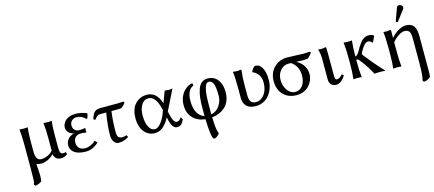

<svg xmlns="http://www.w3.org/2000/svg" viewBox="-62 -1319 4973 2202"><g transform="rotate(-15 2424.5 -218.0)"><path d="M228 -250V-152.8Q228 -98.6 242.9 -68.8Q257.8 -39.1 294.9 -39.1Q334.5 -39.1 375.2 -59.1Q416 -79.1 433.1 -105V-250Q433.1 -362.3 423.8 -430.2L425.8 -433.1Q443.8 -430.2 473.1 -430.2Q502 -430.2 520 -433.1L522 -430.2Q513.2 -370.1 513.2 -250V-125Q513.2 -62 528.8 -47.9Q536.6 -40 558.1 -40Q571.8 -40 585.9 -44.9L592.8 -20Q564 9.8 513.2 9.8Q484.4 9.8 463.9 -4.6Q443.4 -19 435.1 -46.9Q432.1 -58.6 432.1 -62Q401.4 -28.3 360.6 -9.3Q319.8 9.8 274.9 9.8Q246.1 9.8 225.1 -2L224.6 0Q224.1 2.4 224.1 4.9Q224.1 10.3 228 57.1Q231.9 104 231.9 134.8Q231.9 174.8 226.1 206.1Q213.4 217.8 189.9 227.3Q166.5 236.8 147 236.8L136.2 219.2Q144.5 197.8 146.2 163.1Q147.9 128.4 147.9 40.5Q147.9 18.6 147.9 6.8V-250Q147.9 -365.7 139.2 -430.2L141.1 -433.1Q159.7 -430.2 188 -430.2Q216.8 -430.2 234.9 -433.1L236.8 -430.2Q228 -370.1 228 -250Z M805.7 -399.9Q793 -399.4 780 -395.3Q767.1 -391.1 754.6 -382.6Q742.2 -374 734.4 -358.6Q726.6 -343.3 726.6 -323.2Q726.6 -287.1 747.8 -267.1Q769 -247.1 802.7 -247.1Q815.4 -247.1 844 -250.5Q872.6 -253.9 873.5 -253.9Q870.6 -230.5 870.6 -226.1Q870.6 -211.4 874.5 -201.2Q833.5 -207 803.7 -207Q790 -207 776.6 -203.1Q763.2 -199.2 749.5 -190.2Q735.8 -181.2 727.3 -163.6Q718.8 -146 718.8 -122.1Q718.8 -78.1 743.9 -54Q769 -29.8 814.5 -29.8Q876 -29.8 938.5 -84L964.8 -58.1Q939.5 -30.8 899.2 -10.7Q858.9 9.3 810.5 9.8Q763.7 9.8 727.8 -0.5Q691.9 -10.7 671.4 -28.1Q650.9 -45.4 640.9 -65.2Q630.9 -85 630.9 -106.9Q630.9 -148.4 654.8 -180.9Q678.7 -213.4 729.5 -228Q691.4 -237.8 668.9 -261.2Q646.5 -284.7 646.5 -320.8Q646.5 -337.4 654.5 -356.4Q662.6 -375.5 679.4 -395Q696.3 -414.6 728.5 -427.2Q760.7 -439.9 802.7 -439.9Q838.9 -440.4 876 -432.1Q913.1 -423.8 939.5 -410.2Q937 -389.6 923.8 -353L910.6 -352.1Q891.6 -374 863 -387Q834.5 -399.9 805.7 -399.9Z M1286.6 -363.8H1212.4Q1196.8 -246.6 1196.8 -141.1Q1196.8 -138.2 1196.8 -132.3Q1196.8 -114.3 1197 -105Q1197.3 -95.7 1200.2 -81.5Q1203.1 -67.4 1209 -60.3Q1214.8 -53.2 1226.6 -47.6Q1238.3 -42 1255.4 -42Q1279.8 -42 1308.6 -51.8L1320.3 -26.9Q1263.2 9.8 1201.7 9.8Q1167.5 9.8 1146 -20.8Q1124.5 -51.3 1124.5 -100.1Q1124.5 -211.9 1150.4 -363.8H1094.7Q1059.6 -363.8 1045.4 -355Q1031.2 -346.2 1010.7 -315.9L987.3 -324.2Q1001 -377.9 1025.1 -404.1Q1049.3 -430.2 1094.7 -430.2H1295.4Q1335 -430.2 1373.5 -433.1L1383.8 -423.8Q1377.9 -412.6 1369.4 -402.1Q1360.8 -391.6 1354.5 -385.7Q1348.1 -379.9 1333.5 -367.2Q1315.9 -363.8 1286.6 -363.8Z M1957.5 -85.9 1962.4 -87.9 1978.5 -62Q1964.8 -26.4 1945.3 -8.3Q1925.8 9.8 1894.5 9.8Q1839.4 9.8 1815.4 -90.8L1806.6 -129.9Q1775.9 -68.8 1731.9 -29.5Q1688 9.8 1630.4 9.8Q1552.2 9.8 1504.4 -51.3Q1456.5 -112.3 1456.5 -211.9Q1456.5 -262.2 1469 -302.5Q1481.4 -342.8 1501.2 -367.9Q1521 -393.1 1547.1 -409.9Q1573.2 -426.8 1598.9 -433.3Q1624.5 -439.9 1650.4 -439.9Q1675.3 -439.9 1697 -432.6Q1718.8 -425.3 1733.6 -416Q1748.5 -406.7 1762.2 -390.1Q1775.9 -373.5 1783 -362.8Q1790 -352.1 1797.4 -333.7Q1804.7 -315.4 1806.4 -310.8Q1808.1 -306.2 1811.5 -293.9L1863.3 -433.1Q1867.2 -432.6 1885 -430.4Q1902.8 -428.2 1911.6 -428.2Q1920.4 -428.2 1937 -430.7Q1953.6 -433.1 1955.6 -433.1L1835.4 -190.9L1849.6 -132.8Q1870.1 -50.8 1907.2 -50.8Q1937 -50.8 1957.5 -85.9ZM1641.6 -34.2Q1681.2 -34.2 1721.7 -89.6Q1762.2 -145 1785.6 -222.2L1780.3 -243.2Q1743.7 -396 1657.2 -396Q1606.9 -396 1575.7 -347.2Q1544.4 -298.3 1544.4 -219.2Q1544.4 -137.2 1570.8 -85.7Q1597.2 -34.2 1641.6 -34.2Z M2190.4 -433.1 2196.3 -404.8Q2117.2 -369.1 2117.2 -240.2Q2117.2 -153.3 2147 -100.6Q2176.8 -47.9 2229 -32.2V-133.8Q2229 -201.2 2235.4 -252.4Q2241.7 -303.7 2257.1 -348.1Q2272.5 -392.6 2302 -416.3Q2331.5 -439.9 2374 -439.9Q2407.2 -439.9 2434.3 -428.5Q2461.4 -417 2479.7 -397.7Q2498 -378.4 2510.5 -352.3Q2522.9 -326.2 2528.6 -297.1Q2534.2 -268.1 2534.2 -236.8Q2534.2 -178.7 2515.6 -133.3Q2497.1 -87.9 2464.8 -60.1Q2432.6 -32.2 2394 -16.4Q2355.5 -0.5 2310.1 4.9Q2314.5 163.1 2334 191.9L2333 205.1Q2329.6 210 2324 216.8Q2318.4 223.6 2301.8 235.4Q2285.2 247.1 2270 247.1Q2252 247.1 2242.2 176.5Q2232.4 106 2230 5.9Q2139.6 -4.4 2084.5 -61Q2029.3 -117.7 2029.3 -212.9Q2029.3 -263.7 2046.1 -306.6Q2063 -349.6 2088.4 -375.7Q2113.8 -401.9 2140.6 -416.7Q2167.5 -431.6 2190.4 -433.1ZM2309.1 -118.2V-30.8Q2373.5 -44.4 2409.9 -98.9Q2446.3 -153.3 2446.3 -216.8Q2446.3 -317.4 2429.2 -358.6Q2412.1 -399.9 2375 -399.9Q2360.4 -399.9 2349.4 -388.4Q2338.4 -377 2331.3 -355.2Q2324.2 -333.5 2319.6 -308.3Q2314.9 -283.2 2312.7 -248.5Q2310.5 -213.9 2309.8 -184.8Q2309.1 -155.8 2309.1 -118.2Z M2764.2 -251V-132.8Q2764.2 -85.4 2782 -59.8Q2799.8 -34.2 2842.3 -34.2Q2883.8 -34.2 2916.5 -61.5Q2949.2 -88.9 2966.3 -132.8Q2983.4 -176.8 2983.4 -228Q2983.4 -285.6 2956.8 -323.5Q2930.2 -361.3 2889.2 -375V-382.8Q2896.5 -399.4 2912.4 -419.2Q2928.2 -439 2939 -439Q2989.7 -439 3019 -386.7Q3048.3 -334.5 3048.3 -242.2Q3048.3 -207.5 3040.5 -173.1Q3032.7 -138.7 3015.1 -105.5Q2997.6 -72.3 2972.4 -46.9Q2947.3 -21.5 2909.7 -5.9Q2872.1 9.8 2827.1 9.8Q2755.4 9.8 2719.7 -26.1Q2684.1 -62 2684.1 -124V-233.9Q2684.1 -381.3 2674.3 -435.1L2676.3 -438Q2740.2 -429.2 2765.1 -439Q2774.4 -439 2774.4 -429.2Q2764.2 -349.1 2764.2 -251Z M3545.9 -363.8Q3519.5 -357.9 3481.9 -357.9Q3445.8 -357.9 3412.1 -360.8L3410.2 -357.9Q3457.5 -333.5 3487.3 -288.6Q3517.1 -243.7 3517.1 -186Q3517.1 -162.6 3510.3 -137Q3503.4 -111.3 3487.5 -84.7Q3471.7 -58.1 3448.7 -37.4Q3425.8 -16.6 3390.9 -3.4Q3356 9.8 3314 9.8Q3246.6 9.8 3197 -19.5Q3147.5 -48.8 3122.8 -98.6Q3098.1 -148.4 3098.1 -211.9Q3098.1 -311.5 3160.9 -373.8Q3223.6 -436 3314 -436Q3370.6 -436 3431.2 -432.6Q3491.7 -429.2 3508.3 -429.2Q3547.4 -429.2 3585.9 -432.1L3596.2 -422.9Q3582 -395 3545.9 -363.8ZM3315.9 -363.8Q3256.3 -363.8 3217.3 -318.1Q3178.2 -272.5 3178.2 -206.1Q3178.2 -133.3 3216.1 -81.5Q3253.9 -29.8 3307.1 -29.8Q3361.3 -29.8 3395.3 -74.2Q3429.2 -118.7 3429.2 -193.8Q3429.2 -247.6 3410.2 -287.6Q3391.1 -327.6 3348.1 -360.8Q3331.5 -363.8 3315.9 -363.8Z M3771 -436 3780.3 -430.2Q3782.2 -392.1 3782.2 -342.8V-90.8Q3782.2 -67.9 3787.4 -56.9Q3792.5 -45.9 3805.2 -45.9Q3839.4 -45.9 3872.1 -86.9L3893.1 -69.8Q3874 -36.1 3845.2 -12Q3816.4 12.2 3780.3 12.2Q3745.6 12.2 3723.9 -10.5Q3702.1 -33.2 3702.1 -70.8V-321.8Q3702.1 -346.2 3697.3 -379.2Q3692.4 -412.1 3684.1 -429.2L3686 -431.2Q3697.8 -429.2 3723.1 -429.2Q3749.5 -429.2 3771 -436Z M3997.1 -180.2V-250Q3997.1 -356.4 3987.8 -430.2L3989.7 -433.1Q4007.8 -430.2 4036.6 -430.2Q4065.4 -430.2 4084 -433.1L4085.9 -430.2Q4076.7 -352.5 4076.7 -250V-245.1Q4089.4 -245.1 4103 -259.5Q4116.7 -273.9 4128.2 -295.7Q4139.6 -317.4 4155.5 -342.5Q4171.4 -367.7 4188.5 -389.4Q4205.6 -411.1 4231.2 -425.5Q4256.8 -439.9 4286.6 -439.9Q4318.8 -439.9 4343.8 -421.9L4346.7 -417L4313 -348.1H4305.7Q4298.3 -358.9 4286.4 -366Q4274.4 -373 4261.7 -373Q4254.9 -373 4251 -372.6Q4247.1 -372.1 4237.3 -367.2Q4227.5 -362.3 4218.5 -353Q4209.5 -343.8 4195.1 -324Q4180.7 -304.2 4165 -275.9Q4156.7 -259.3 4156.7 -255.9Q4156.7 -246.1 4163.1 -237.8Q4255.9 -117.2 4365.7 0L4363.8 2.9Q4350.6 0 4303.7 0Q4260.7 0 4237.8 2.9Q4203.6 -56.6 4189.7 -79.8Q4175.8 -103 4152.8 -135.3Q4129.9 -167.5 4102.1 -199.2Q4095.2 -206.1 4085.9 -206.1Q4079.6 -206.1 4076.7 -205.1V-180.2Q4076.7 -77.6 4085.9 0L4084 2.9Q4065.4 0 4036.6 0Q4007.8 0 3989.7 2.9L3987.8 0Q3997.1 -73.7 3997.1 -180.2Z M4693.4 -379.9Q4665 -379.9 4625.5 -355.2Q4585.9 -330.6 4549.3 -287.1V-180.2Q4549.3 -60.5 4557.6 0L4555.7 2.9Q4537.1 0 4508.3 0Q4479.5 0 4461.4 2.9L4459.5 0Q4469.2 -67.9 4469.2 -180.2V-233.9Q4469.2 -366.7 4459.5 -428.2L4461.4 -431.2Q4506.8 -427.2 4543.5 -435.1Q4549.3 -435.1 4549.3 -424.8V-342.8L4551.3 -339.8Q4594.7 -391.1 4642.6 -415.5Q4690.4 -439.9 4724.6 -439.9Q4790 -439.9 4818.4 -401.4Q4846.7 -362.8 4846.7 -282.2V145Q4846.7 183.1 4841.3 205.1Q4800.8 238.8 4760.3 238.8L4749.5 221.2Q4766.6 176.8 4766.6 6.8V-277.8Q4766.6 -336.4 4749.8 -358.2Q4732.9 -379.9 4693.4 -379.9ZM4711.4 -683.1Q4727.1 -683.1 4740.2 -672.9Q4753.4 -662.6 4753.4 -647.9Q4753.4 -637.2 4747.6 -629.9L4655.3 -507.8Q4649.4 -500 4643.6 -500Q4637.7 -500 4633.5 -503.9Q4629.4 -507.8 4629.4 -513.2Q4629.4 -517.1 4631.3 -522.9L4683.6 -666Q4689.5 -683.1 4711.4 -683.1Z"/></g></svg>

Font: Linear Smooth
Style: Regular
Weight: 400
Designer: Philipp H. Poll, Flanker
Foundry: Philipp H. Poll, reworked by Flanker
Version: Version 1.061 | FøM Fix